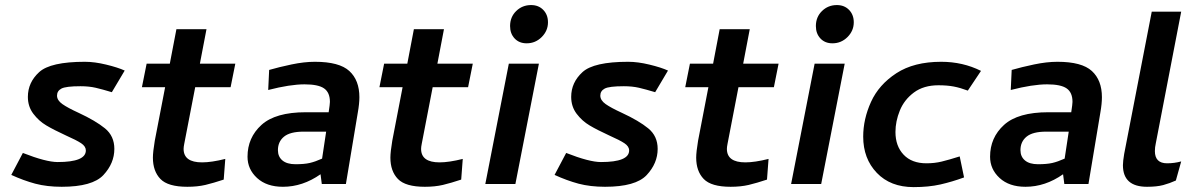

<svg xmlns="http://www.w3.org/2000/svg" viewBox="-20 -734 4765 766"><path d="M226.2 11.2Q348.8 11.2 392.5 -35.6Q436.2 -82.5 436.2 -140Q436.2 -191.2 398.8 -221.9Q361.2 -252.5 293.8 -283.8Q250 -303.8 228.8 -318.8Q207.5 -333.8 207.5 -352.5Q207.5 -371.2 225 -380.6Q242.5 -390 301.2 -390Q335 -390 361.9 -383.8Q388.8 -377.5 426.2 -366.2L477.5 -452.5Q450 -465 403.8 -476.2Q357.5 -487.5 318.8 -487.5Q181.2 -487.5 136.2 -446.2Q91.2 -405 91.2 -347.5Q91.2 -308.8 113.1 -280Q135 -251.2 164.4 -233.8Q193.8 -216.2 242.5 -193.8Q285 -175 303.8 -162.5Q322.5 -150 322.5 -133.8Q322.5 -87.5 210 -87.5Q163.8 -87.5 71.2 -123.8L25 -36.2Q73.8 -13.8 120.6 -1.2Q167.5 11.2 226.2 11.2Z M786.2 -86.2Q712.5 -86.2 712.5 -140Q712.5 -147.5 715 -160L758.8 -386.2H900L918.8 -480H777.5L803.8 -617.5H683.8L657.5 -480H565L546.2 -386.2H638.8L597.5 -172.5Q590 -127.5 590 -105Q590 -51.2 620 -20Q650 11.2 727.5 11.2Q767.5 11.2 799.4 3.8Q831.2 -3.8 872.5 -17.5L878.8 -100Q823.8 -86.2 786.2 -86.2Z M1053.8 -455 1050 -375Q1137.5 -397.5 1195 -397.5Q1250 -397.5 1273.1 -381.2Q1296.2 -365 1296.2 -327.5Q1296.2 -318.8 1291.2 -286.2H1200Q1078.8 -286.2 1023.1 -235.6Q967.5 -185 967.5 -108.8Q967.5 -58.8 1005.6 -23.8Q1043.8 11.2 1108.8 11.2Q1187.5 11.2 1258.8 -38.8L1263.8 0H1360L1407.5 -285Q1413.8 -320 1413.8 -346.2Q1413.8 -413.8 1373.8 -450.6Q1333.8 -487.5 1236.2 -487.5Q1193.8 -487.5 1143.1 -476.9Q1092.5 -466.2 1053.8 -455ZM1158.8 -78.8Q1125 -78.8 1106.9 -93.8Q1088.8 -108.8 1088.8 -135Q1088.8 -168.8 1113.1 -188.8Q1137.5 -208.8 1191.2 -208.8H1281.2L1265 -101.2Q1237.5 -88.8 1215.6 -83.8Q1193.8 -78.8 1158.8 -78.8Z M1733.8 -86.2Q1660 -86.2 1660 -140Q1660 -147.5 1662.5 -160L1706.2 -386.2H1847.5L1866.2 -480H1725L1751.2 -617.5H1631.2L1605 -480H1512.5L1493.8 -386.2H1586.2L1545 -172.5Q1537.5 -127.5 1537.5 -105Q1537.5 -51.2 1567.5 -20Q1597.5 11.2 1675 11.2Q1715 11.2 1746.9 3.8Q1778.8 -3.8 1820 -17.5L1826.2 -100Q1771.2 -86.2 1733.8 -86.2Z M1916.2 0ZM1916.2 0H2036.2L2130 -480H2010ZM2015 -630Q2015 -666.2 2039.4 -690Q2063.8 -713.8 2098.8 -713.8Q2128.8 -713.8 2147.5 -694.4Q2166.2 -675 2166.2 -645Q2166.2 -611.2 2141.2 -586.2Q2116.2 -561.2 2081.2 -561.2Q2051.2 -561.2 2033.1 -580.6Q2015 -600 2015 -630Z M2393.8 11.2Q2516.2 11.2 2560 -35.6Q2603.8 -82.5 2603.8 -140Q2603.8 -191.2 2566.2 -221.9Q2528.8 -252.5 2461.2 -283.8Q2417.5 -303.8 2396.2 -318.8Q2375 -333.8 2375 -352.5Q2375 -371.2 2392.5 -380.6Q2410 -390 2468.8 -390Q2502.5 -390 2529.4 -383.8Q2556.2 -377.5 2593.8 -366.2L2645 -452.5Q2617.5 -465 2571.2 -476.2Q2525 -487.5 2486.2 -487.5Q2348.8 -487.5 2303.8 -446.2Q2258.8 -405 2258.8 -347.5Q2258.8 -308.8 2280.6 -280Q2302.5 -251.2 2331.9 -233.8Q2361.2 -216.2 2410 -193.8Q2452.5 -175 2471.2 -162.5Q2490 -150 2490 -133.8Q2490 -87.5 2377.5 -87.5Q2331.2 -87.5 2238.8 -123.8L2192.5 -36.2Q2241.2 -13.8 2288.1 -1.2Q2335 11.2 2393.8 11.2Z M2953.8 -86.2Q2880 -86.2 2880 -140Q2880 -147.5 2882.5 -160L2926.2 -386.2H3067.5L3086.2 -480H2945L2971.2 -617.5H2851.2L2825 -480H2732.5L2713.8 -386.2H2806.2L2765 -172.5Q2757.5 -127.5 2757.5 -105Q2757.5 -51.2 2787.5 -20Q2817.5 11.2 2895 11.2Q2935 11.2 2966.9 3.8Q2998.8 -3.8 3040 -17.5L3046.2 -100Q2991.2 -86.2 2953.8 -86.2Z M3136.2 0ZM3136.2 0H3256.2L3350 -480H3230ZM3235 -630Q3235 -666.2 3259.4 -690Q3283.8 -713.8 3318.8 -713.8Q3348.8 -713.8 3367.5 -694.4Q3386.2 -675 3386.2 -645Q3386.2 -611.2 3361.2 -586.2Q3336.2 -561.2 3301.2 -561.2Q3271.2 -561.2 3253.1 -580.6Q3235 -600 3235 -630Z M3841.2 -372.5 3893.8 -451.2Q3821.2 -487.5 3735 -487.5Q3626.2 -487.5 3556.2 -441.9Q3486.2 -396.2 3455 -327.5Q3423.8 -258.8 3423.8 -188.8Q3423.8 -101.2 3478.1 -44.4Q3532.5 12.5 3625 12.5Q3685 12.5 3731.9 1.9Q3778.8 -8.8 3826.2 -26.2L3808.8 -110Q3765 -96.2 3736.9 -89.4Q3708.8 -82.5 3676.2 -82.5Q3617.5 -82.5 3585 -116.9Q3552.5 -151.2 3552.5 -207.5Q3552.5 -250 3570 -293.1Q3587.5 -336.2 3626.2 -365Q3665 -393.8 3723.8 -393.8Q3758.8 -393.8 3785 -388.8Q3811.2 -383.8 3841.2 -372.5Z M4016.2 -455 4012.5 -375Q4100 -397.5 4157.5 -397.5Q4212.5 -397.5 4235.6 -381.2Q4258.8 -365 4258.8 -327.5Q4258.8 -318.8 4253.8 -286.2H4162.5Q4041.2 -286.2 3985.6 -235.6Q3930 -185 3930 -108.8Q3930 -58.8 3968.1 -23.8Q4006.2 11.2 4071.2 11.2Q4150 11.2 4221.2 -38.8L4226.2 0H4322.5L4370 -285Q4376.2 -320 4376.2 -346.2Q4376.2 -413.8 4336.2 -450.6Q4296.2 -487.5 4198.8 -487.5Q4156.2 -487.5 4105.6 -476.9Q4055 -466.2 4016.2 -455ZM4121.2 -78.8Q4087.5 -78.8 4069.4 -93.8Q4051.2 -108.8 4051.2 -135Q4051.2 -168.8 4075.6 -188.8Q4100 -208.8 4153.8 -208.8H4243.8L4227.5 -101.2Q4200 -88.8 4178.1 -83.8Q4156.2 -78.8 4121.2 -78.8Z M4587.5 -131.2Q4587.5 -146.2 4591.2 -162.5L4692.5 -687.5H4575L4465 -120Q4460 -90 4460 -75Q4460 11.2 4556.2 11.2Q4595 11.2 4620.6 4.4Q4646.2 -2.5 4671.2 -13.8L4692.5 -90Q4665 -82.5 4636.2 -82.5Q4587.5 -82.5 4587.5 -131.2Z"/></svg>

Font: Cambay
Style: Bold Italic
Weight: 700
Italic angle: -11°
Designer: Pooja Saxena
Foundry: Pooja Saxena
Version: Version 1.006;PS 001.006;hotconv 1.0.70;makeotf.lib2.5.58329